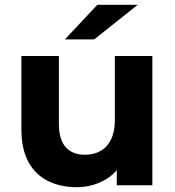

<svg xmlns="http://www.w3.org/2000/svg" viewBox="-20 -771 727 799"><path d="M299 8Q232 8 179.5 -18Q127 -44 98 -97.5Q69 -151 69 -234V-538H225V-257Q225 -190 253.5 -158.5Q282 -127 334 -127Q370 -127 398 -142.5Q426 -158 442 -190.5Q458 -223 458 -272V-538H614V0H466V-148L493 -105Q466 -49 413.5 -20.5Q361 8 299 8ZM250 -607 385 -751H553L372 -607Z"/></svg>

Font: MOST Montserrat
Style: Bold
Weight: 700
Designer: Julieta Ulanovsky
Foundry: Julieta Ulanovsky
Version: Version 8.000;March 11, 2024;FontCreator 15.0.0.2926 64-bit